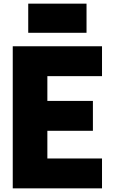

<svg xmlns="http://www.w3.org/2000/svg" viewBox="-20 -1034 620 1054"><path d="M455 -854ZM455 -854H135V-1014H455ZM540 0H50V-780H540V-616H240V-480H490V-316H240V-164H540Z"/></svg>

Font: Tanohe Sans Black
Style: Regular
Weight: 900
Designer: Village Type and Design LLC & Cristiano Sobral
Foundry: Cooper Hewitt Smithsonian Design Museum
Version: Version 1.00;March 11, 2020;FontCreator 12.0.0.2522 64-bit; 